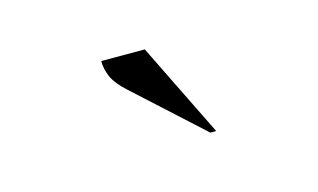

<svg xmlns="http://www.w3.org/2000/svg" viewBox="-39 -793 578 349"><g transform="rotate(-15 250.0 -618.5)"><path d="M323 -530 198 -644Q178 -662 171.5 -677Q165 -692 165 -707H247L334 -530Z"/></g></svg>

Font: Spectral
Style: Regular
Weight: 400
Designer: Jean-Baptiste Levee
Foundry: Production Type
Version: Version 2.001